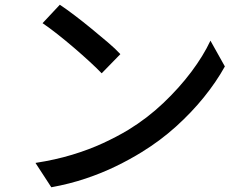

<svg xmlns="http://www.w3.org/2000/svg" viewBox="-20 -765 1040 812"><path d="M233 -745Q260 -727 295 -700.5Q330 -674 366.5 -644Q403 -614 436 -586Q469 -558 489 -536L410 -455Q391 -475 360 -503.5Q329 -532 293.5 -562.5Q258 -593 223 -620.5Q188 -648 160 -667ZM130 -76Q214 -89 285 -110.5Q356 -132 415.5 -159.5Q475 -187 523 -216Q603 -265 670.5 -329Q738 -393 789 -461Q840 -529 870 -593L931 -484Q895 -419 842.5 -354Q790 -289 724 -229.5Q658 -170 580 -122Q530 -91 470.5 -62Q411 -33 342.5 -10Q274 13 197 27Z"/></svg>

Font: Noto Sans KR Medium
Style: Regular
Weight: 500
Designer: Ryoko NISHIZUKA  (kana, bopomofo & ideographs); Paul D. Hunt (Latin, Greek & Cyrillic); Sandoll Communications , Soo-you
Foundry: Adobe
Version: Version 2.004-H2;hotconv 1.0.118;makeotfexe 2.5.65603